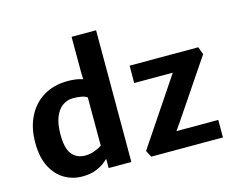

<svg xmlns="http://www.w3.org/2000/svg" viewBox="-111 -974 1392 1144"><g transform="rotate(-15 585.5 -402.0)"><path d="M427 0V-57Q417 -47.5 402 -35.5Q380.5 -18.5 346.5 -5.2Q312.5 8 263 8Q204 8 154.2 -21.2Q104.5 -50.5 74 -109.5Q43.5 -168.5 43.5 -259Q43.5 -351.5 78.5 -420.2Q113.5 -489 176.5 -526.5Q239.5 -564 324.5 -564Q376 -564 409 -553Q413.5 -551.5 417.5 -550L416 -599V-812.5H567V0ZM381 -452.5Q358 -457 328.5 -457Q292.5 -457 263.8 -436.2Q235 -415.5 218.2 -373.8Q201.5 -332 201.5 -269.5Q200.5 -183 230.2 -145.5Q260 -108 312 -108Q344 -108 372 -119Q400 -129.5 416 -141V-438.5Q403.5 -448.5 381 -452.5ZM689.5 0 668.5 -40.5 914 -406.5 943 -450H705L705.5 -557H1129L1146.5 -510L904.5 -151.5L874 -108H1132V0Z"/></g></svg>

Font: Koeln Type Sans
Style: Bold
Weight: 700
Designer: Eben Sorkin
Foundry: Eben Sorkin
Version: Version 2.001